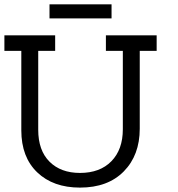

<svg xmlns="http://www.w3.org/2000/svg" viewBox="-20 -853 809 873"><path d="M153.8 -262.8Q153.8 -169.2 205.1 -117.9Q256.4 -66.7 343.6 -66.7Q434.6 -66.7 486.5 -119.9Q538.5 -173.1 538.5 -265.4V-621.8H461.5V-692.3H692.3V-621.8H615.4V-267.9Q615.4 -147.4 542.9 -73.7Q470.5 0 343.6 0Q221.8 0 149.4 -69.2Q76.9 -138.5 76.9 -260.3V-621.8H0V-692.3H230.8V-621.8H153.8ZM205.1 -833.3H487.2V-769.2H205.1Z"/></svg>

Font: Slabo 13px
Style: Regular
Weight: 400
Designer: John Hudson
Foundry: Tiro Typeworks Ltd.
Version: Version 1.02 Build 005a